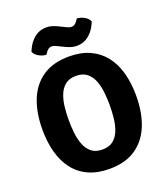

<svg xmlns="http://www.w3.org/2000/svg" viewBox="-163 -1020 992 1145"><g transform="rotate(-20 333.0 -447.0)"><path d="M203 -342Q203 -302.5 207.2 -261.5Q211.5 -220.5 224.8 -185.5Q238 -150.5 264 -129.2Q290 -108 333.5 -108Q376.5 -108 402.5 -129.2Q428.5 -150.5 441.8 -185.5Q455 -220.5 459.2 -261.5Q463.5 -302.5 463.5 -342Q463.5 -381.5 459.2 -422.5Q455 -463.5 441.8 -498Q428.5 -532.5 402.5 -553.8Q376.5 -575 333.5 -575Q290 -575 264 -553.8Q238 -532.5 224.8 -498Q211.5 -463.5 207.2 -422.5Q203 -381.5 203 -342ZM36 -342Q36 -449 68.2 -529Q100.5 -609 166.5 -653.5Q232.5 -698 333.5 -698Q409.5 -698 465.5 -672.2Q521.5 -646.5 558.2 -599.5Q595 -552.5 613 -487Q631 -421.5 631 -342Q631 -234.5 598.5 -154.2Q566 -74 500.2 -29.5Q434.5 15 333.5 15Q257 15 201 -10.8Q145 -36.5 108.5 -83.8Q72 -131 54 -196.5Q36 -262 36 -342ZM287.5 -781Q280.5 -784.5 272.5 -787.2Q264.5 -790 256.5 -790Q248 -790 238.5 -784.8Q229 -779.5 220 -766L211.5 -754Q189.5 -754 165.8 -767Q142 -780 133.5 -800.5L142 -819.5Q160 -858 191.5 -882.8Q223 -907.5 266 -907.5Q284 -907.5 301.2 -902.2Q318.5 -897 333 -890L379 -867.5Q386 -864 394.2 -861.2Q402.5 -858.5 410.5 -858.5Q419 -858.5 428.5 -863.8Q438 -869 447 -882.5L455.5 -895Q478 -894.5 501.5 -881.5Q525 -868.5 533.5 -848L525 -829.5Q507 -790.5 475.2 -765.8Q443.5 -741 401 -741Q383 -741 365.2 -746.5Q347.5 -752 334 -758.5Z"/></g></svg>

Font: Signika SC
Style: Regular
Weight: 300
Designer: Anna Giedryś
Foundry: Anna Giedryś
Version: Version 2.000